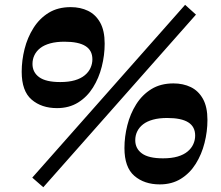

<svg xmlns="http://www.w3.org/2000/svg" viewBox="-20 -768 930 808"><path d="M220 -313Q154.7 -313 113 -348.9Q71.3 -384.8 71.3 -466Q71.3 -513.7 83.4 -561.9Q95.5 -610 120.8 -650.1Q146 -690.2 184.7 -714.1Q223.5 -738 277.5 -738Q318.3 -738 350.5 -722.4Q382.7 -706.7 401.6 -672.9Q420.5 -639 420.5 -584.2Q420.5 -535.5 408.2 -487.3Q396 -439 371.2 -399.5Q346.5 -360 308.6 -336.5Q270.7 -313 220 -313ZM233.5 -422.7Q269.3 -422.7 294.9 -430.2Q320.5 -437.7 336.9 -451.4Q353.3 -465 361 -482.4Q368.8 -499.8 368.8 -518.5Q368.8 -555.8 339.8 -574.1Q310.8 -592.5 251.3 -592.5Q216.8 -592.5 191.4 -585.5Q166 -578.5 149.6 -565.8Q133.2 -553 125 -536Q116.7 -519 116.7 -499Q116.7 -463.7 144.9 -443.2Q173 -422.7 233.5 -422.7ZM115.8 -20.5 759 -747.7 804.7 -706.5 162.2 20ZM652.5 8Q587.2 8 545.5 -27.9Q503.7 -63.8 503.7 -145Q503.7 -192.7 515.9 -240.9Q528 -289 553.2 -329.1Q578.5 -369.2 617.2 -393.1Q656 -417 710 -417Q750.7 -417 783 -401.4Q815.2 -385.7 834.1 -351.9Q853 -318 853 -263.2Q853 -214.5 840.7 -166.3Q828.5 -118 803.7 -78.5Q779 -39 741.1 -15.5Q703.2 8 652.5 8ZM666 -101.7Q701.7 -101.7 727.4 -109.2Q753 -116.7 769.4 -130.4Q785.8 -144 793.5 -161.4Q801.3 -178.8 801.3 -197.5Q801.3 -234.8 772.3 -253.1Q743.3 -271.5 683.7 -271.5Q649.2 -271.5 623.9 -264.5Q598.5 -257.5 582.1 -244.8Q565.7 -232 557.5 -215Q549.2 -198 549.2 -178Q549.2 -142.7 577.4 -122.2Q605.5 -101.7 666 -101.7Z"/></svg>

Font: Savate ExtraLight
Style: Italic
Weight: 200
Italic angle: -11°
Designer: Max Esnée
Foundry: Plomb Type
Version: Version 2.000